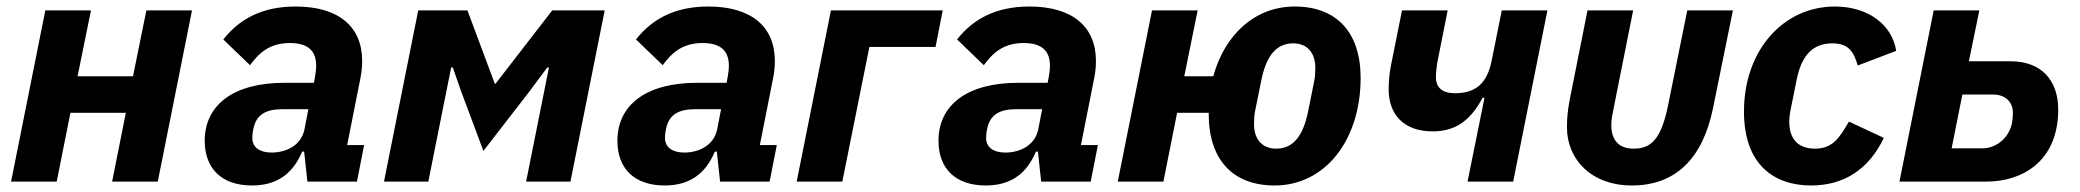

<svg xmlns="http://www.w3.org/2000/svg" viewBox="-20 -557 6381 589"><path d="M14 0H154L196 -211H366L324 0H464L569 -525H429L388 -323H218L259 -525H119Z M753 12C823 12 876 -18 907 -92H913L923 0H1075L1097 -112H1045L1086 -319C1090 -339 1091 -357 1091 -370C1091 -476 1018 -537 887 -537C783 -537 714 -498 665 -436L747 -357C774 -394 807 -425 869 -425C925 -425 950 -401 950 -355C950 -346 949 -337 947 -325L943 -303H852C699 -303 608 -237 608 -125C608 -41 659 12 753 12ZM813 -89C778 -89 754 -104 754 -134C754 -138 754 -148 758 -165C767 -204 794 -222 846 -222H926L914 -160C904 -111 858 -89 813 -89Z M1158 0H1294L1364 -350H1369L1396 -273L1463 -94L1603 -275L1659 -350H1664L1594 0H1730L1835 -525H1674L1500 -300H1498L1414 -525H1263Z M2019 12C2089 12 2142 -18 2173 -92H2179L2189 0H2341L2363 -112H2311L2352 -319C2356 -339 2357 -357 2357 -370C2357 -476 2284 -537 2153 -537C2049 -537 1980 -498 1931 -436L2013 -357C2040 -394 2073 -425 2135 -425C2191 -425 2216 -401 2216 -355C2216 -346 2215 -337 2213 -325L2209 -303H2118C1965 -303 1874 -237 1874 -125C1874 -41 1925 12 2019 12ZM2079 -89C2044 -89 2020 -104 2020 -134C2020 -138 2020 -148 2024 -165C2033 -204 2060 -222 2112 -222H2192L2180 -160C2170 -111 2124 -89 2079 -89Z M2424 0H2564L2647 -413H2850L2872 -525H2529Z M3004 12C3074 12 3127 -18 3158 -92H3164L3174 0H3326L3348 -112H3296L3337 -319C3341 -339 3342 -357 3342 -370C3342 -476 3269 -537 3138 -537C3034 -537 2965 -498 2916 -436L2998 -357C3025 -394 3058 -425 3120 -425C3176 -425 3201 -401 3201 -355C3201 -346 3200 -337 3198 -325L3194 -303H3103C2950 -303 2859 -237 2859 -125C2859 -41 2910 12 3004 12ZM3064 -89C3029 -89 3005 -104 3005 -134C3005 -138 3005 -148 3009 -165C3018 -204 3045 -222 3097 -222H3177L3165 -160C3155 -111 3109 -89 3064 -89Z M3890 12C4046 12 4154 -128 4154 -318C4154 -458 4080 -537 3952 -537C3830 -537 3737 -451 3702 -323H3613L3654 -525H3514L3409 0H3549L3591 -211H3688V-207C3688 -67 3762 12 3890 12ZM3895 -101C3850 -101 3827 -132 3827 -176C3827 -193 3828 -205 3830 -215L3849 -309C3864 -384 3894 -424 3947 -424C3992 -424 4015 -393 4015 -349C4015 -332 4014 -320 4012 -310L3993 -216C3978 -141 3948 -101 3895 -101Z M4482 0H4622L4727 -525H4587L4556 -371C4542 -301 4507 -271 4443 -271C4405 -271 4385 -288 4385 -320C4385 -334 4387 -352 4389 -364L4421 -525H4281L4247 -356C4243 -336 4240 -310 4240 -283C4240 -206 4286 -154 4375 -154C4443 -154 4490 -185 4528 -257H4534Z M4990 -525H4850L4795 -249C4789 -217 4787 -194 4787 -166C4787 -68 4862 12 4986 12C5119 12 5203 -69 5235 -225L5296 -525H5156L5097 -233C5075 -125 5042 -101 4991 -101C4947 -101 4923 -126 4923 -174C4923 -190 4926 -204 4933 -239Z M5536 12C5636 12 5713 -37 5759 -134L5652 -184C5623 -134 5602 -101 5548 -101C5493 -101 5469 -134 5469 -183C5469 -197 5471 -211 5474 -225L5492 -314C5507 -388 5542 -424 5601 -424C5652 -424 5667 -397 5679 -356L5797 -401C5784 -483 5709 -537 5609 -537C5450 -537 5330 -402 5330 -215C5330 -52 5422 12 5536 12Z M5807 0H6075C6180 0 6294 -59 6294 -221C6294 -312 6241 -369 6148 -369H6020L6052 -525H5912ZM5967 -102 6000 -267H6094C6133 -267 6155 -243 6155 -211C6155 -198 6154 -189 6152 -179C6143 -134 6104 -102 6062 -102Z"/></svg>

Font: Braiins Sans
Style: Bold Italic
Weight: 700
Italic angle: -11.31°
Designer: Mike Abbink, Paul van der Laan, Pieter van Rosmalen, Jiri Chlebus, Lubos Buracinsky
Foundry: Bold Monday, Sudetype
Version: Version 1.000;hotconv 1.0.109;makeotfexe 2.5.65596